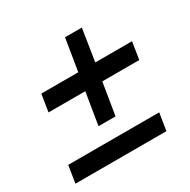

<svg xmlns="http://www.w3.org/2000/svg" viewBox="-121 -619 726 733"><g transform="rotate(-30 242.0 -252.0)"><path d="M196 -146 219 -287H57L69 -363H232L255 -504H329L307 -363H469L457 -287H294L271 -146ZM10 0 22 -76H423L411 0Z"/></g></svg>

Font: Rokkitt Medium
Style: Italic
Weight: 500
Italic angle: -9°
Designer: Vernon Adams
Foundry: Vernon Adams
Version: Version 3.103